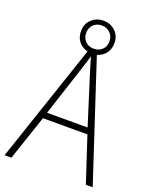

<svg xmlns="http://www.w3.org/2000/svg" viewBox="-161 -971 839 1059"><g transform="rotate(20 258.5 -442.0)"><path d="M477 0 390 -264H129L40 0H0L241 -715H282L517 0ZM288 -585Q282 -605 275 -628Q268 -651 261 -675Q254 -652 247 -629Q240 -606 233 -585L140 -300H378ZM261 -691Q220 -691 191 -717Q162 -743 162 -788Q162 -831 190.5 -857.5Q219 -884 260 -884Q301 -884 329.5 -857Q358 -830 358 -788Q358 -744 330 -717.5Q302 -691 261 -691ZM261 -720Q291 -720 310 -739Q329 -758 329 -787Q329 -817 309 -836.5Q289 -856 260 -856Q230 -856 211 -836.5Q192 -817 192 -788Q192 -759 210.5 -739.5Q229 -720 261 -720Z"/></g></svg>

Font: Noto Sans Tamil SemiCondensed ExtraLight
Style: Regular
Weight: 200
Width: 4
Designer: Jelle Bosma - Monotype Design Team
Foundry: Monotype Imaging Inc.
Version: Version 2.004; ttfautohint (v1.8.4.7-5d5b)